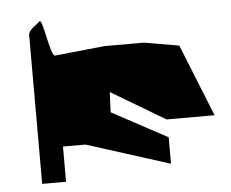

<svg xmlns="http://www.w3.org/2000/svg" viewBox="-45 -809 808 673"><g transform="rotate(-5 359.0 -472.5)"><path d="M77 -188H161V-312H240L533 -219V-312L338 -417L341 -488L531 -375H700L598 -629L476 -650H336L161 -632C144 -632 129 -769 117 -756C105 -744 77 -730 77 -712Z"/></g></svg>

Font: bitstorm
Style: suext
Weight: 400
Version: Version 0.2